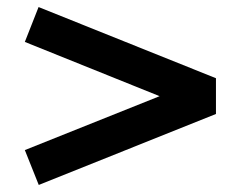

<svg xmlns="http://www.w3.org/2000/svg" viewBox="-20 -594 688 545"><path d="M90 -69 50.5 -168 433 -321 50.5 -475 89.5 -574 593 -372V-270.5Z"/></svg>

Font: Geologica Roman SemiBold
Style: Regular
Weight: 600
Designer: Sindre Bremnes, Frode Helland
Foundry: Monokrom Skriftforlag AS
Version: Version 1.010;gftools[0.9.28]